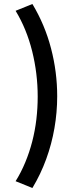

<svg xmlns="http://www.w3.org/2000/svg" viewBox="-20 -825 386 960"><path d="M142 115 58 81Q85.5 37 106.2 -13Q127 -63 141 -117Q155 -171 161.8 -228Q168.5 -285 168.5 -342Q168.5 -457.5 140.8 -569Q113 -680.5 58 -771L142 -805Q204.5 -701 235.2 -583Q266 -465 266 -344Q266 -263.5 252.2 -184.2Q238.5 -105 211 -29.5Q183.5 46 142 115Z"/></svg>

Font: Geologica Thin Roman
Style: Regular
Weight: 400
Version: Version 1.010;gftools[0.9.28]